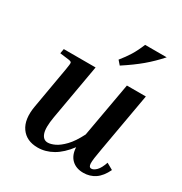

<svg xmlns="http://www.w3.org/2000/svg" viewBox="-174 -870 958 1009"><g transform="rotate(30 305.0 -365.0)"><path d="M470 5Q426 5 399.5 -20.5Q373 -46 371 -93Q331 -40 287 -15Q243 10 196 10Q128 10 94.5 -37.5Q61 -85 76 -170L120 -423Q126 -457 124 -463.5Q122 -470 106 -472L52 -479L57 -507H250L191 -171Q179 -102 190 -70.5Q201 -39 229 -39Q247 -39 271.5 -50.5Q296 -62 324.5 -91.5Q353 -121 381 -176L440 -507H555L492 -150Q479 -80 480 -57.5Q481 -35 496 -35Q510 -35 526 -51Q542 -67 555 -105L594 -83Q572 -37 541 -16Q510 5 470 5ZM355 -579 334 -603Q360 -635 379 -665.5Q398 -696 416 -740H547Q506 -694 462 -657Q418 -620 355 -579Z"/></g></svg>

Font: Inria Serif
Style: Bold Italic
Weight: 700
Italic angle: -10°
Designer: Black Foundry Team
Foundry: Black Foundry
Version: Version 1.000; ttfautohint (v1.8.3)